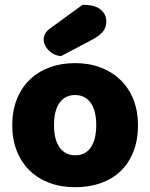

<svg xmlns="http://www.w3.org/2000/svg" viewBox="-20 -764 626 800"><path d="M324 -744Q376 -744 399.5 -724Q423 -704 423 -676Q423 -650 409 -632.5Q395 -615 363 -598L234 -530Q204 -533 183 -554Q162 -575 162 -599Q162 -611 168 -623Q174 -635 188 -645ZM555 -243Q555 -181 536 -132.5Q517 -84 482.5 -51Q448 -18 400 -1Q352 16 293 16Q234 16 186 -2Q138 -20 103.5 -53.5Q69 -87 50 -135Q31 -183 31 -243Q31 -302 50 -350Q69 -398 103.5 -431.5Q138 -465 186 -483Q234 -501 293 -501Q352 -501 400 -482.5Q448 -464 482.5 -430.5Q517 -397 536 -349Q555 -301 555 -243ZM205 -243Q205 -182 228.5 -149.5Q252 -117 294 -117Q336 -117 358.5 -150Q381 -183 381 -243Q381 -303 358 -335.5Q335 -368 293 -368Q251 -368 228 -335.5Q205 -303 205 -243Z"/></svg>

Font: Baloo
Style: Regular
Weight: 400
Designer: Sarang Kulkarni and Ek Type
Foundry: Ek Type
Version: Version 1.443;PS 1.000;hotconv 16.6.51;makeotf.lib2.5.65220;